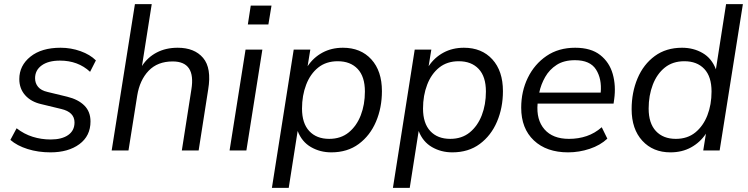

<svg xmlns="http://www.w3.org/2000/svg" viewBox="-20 -725 3602 925"><path d="M223 9Q164 9 113 -7Q62 -23 30 -51L60 -107Q96 -79 137.5 -66Q179 -53 224 -53Q278 -53 308.5 -74.5Q339 -96 339 -135Q339 -185 275 -200L180 -223Q130 -234 101.5 -266Q73 -298 73 -344Q73 -409 126.5 -452Q180 -495 272 -495Q322 -495 368 -478.5Q414 -462 442 -434L414 -379Q356 -433 269 -433Q213 -433 181 -410Q149 -387 149 -348Q149 -324 163.5 -306.5Q178 -289 209 -282L304 -259Q357 -246 386.5 -216.5Q416 -187 416 -140Q416 -70 362.5 -30.5Q309 9 223 9Z M518 0 630 -705H711L664 -407Q691 -449 735 -472Q779 -495 836 -495Q917 -495 958.5 -446Q1000 -397 983 -294L937 0H856L902 -294Q924 -429 812 -429Q739 -429 696 -384Q653 -339 641 -264L599 0Z M1174 -607 1188 -698H1288L1273 -607ZM1086 0 1163 -486H1244L1167 0Z M1290 180 1395 -486H1475L1462 -406Q1490 -448 1533.5 -471.5Q1577 -495 1632 -495Q1718 -495 1769 -439Q1820 -383 1820 -286Q1820 -206 1791.5 -139Q1763 -72 1708.5 -31.5Q1654 9 1576 9Q1522 9 1478 -16.5Q1434 -42 1414 -94L1371 180ZM1566 -56Q1622 -56 1660 -87Q1698 -118 1718 -169.5Q1738 -221 1738 -284Q1738 -356 1703 -393Q1668 -430 1607 -430Q1551 -430 1513 -399.5Q1475 -369 1455 -317Q1435 -265 1435 -202Q1435 -131 1470 -93.5Q1505 -56 1566 -56Z M1873 180 1978 -486H2058L2045 -406Q2073 -448 2116.5 -471.5Q2160 -495 2215 -495Q2301 -495 2352 -439Q2403 -383 2403 -286Q2403 -206 2374.5 -139Q2346 -72 2291.5 -31.5Q2237 9 2159 9Q2105 9 2061 -16.5Q2017 -42 1997 -94L1954 180ZM2149 -56Q2205 -56 2243 -87Q2281 -118 2301 -169.5Q2321 -221 2321 -284Q2321 -356 2286 -393Q2251 -430 2190 -430Q2134 -430 2096 -399.5Q2058 -369 2038 -317Q2018 -265 2018 -202Q2018 -131 2053 -93.5Q2088 -56 2149 -56Z M2717 9Q2613 9 2552 -48.5Q2491 -106 2491 -206Q2491 -285 2523 -350.5Q2555 -416 2613 -455.5Q2671 -495 2751 -495Q2827 -495 2871.5 -460Q2916 -425 2932 -368.5Q2948 -312 2939 -247L2936 -226H2570Q2563 -148 2603 -102Q2643 -56 2721 -56Q2767 -56 2806.5 -69.5Q2846 -83 2879 -112L2906 -57Q2872 -25 2821 -8Q2770 9 2717 9ZM2750 -435Q2697 -435 2662 -412.5Q2627 -390 2606.5 -354Q2586 -318 2578 -279H2874Q2880 -345 2851.5 -390Q2823 -435 2750 -435Z M3210 9Q3126 9 3074.5 -47Q3023 -103 3023 -199Q3023 -280 3051.5 -347.5Q3080 -415 3134.5 -455Q3189 -495 3266 -495Q3321 -495 3365 -469.5Q3409 -444 3429 -391L3478 -705H3559L3447 0H3368L3381 -81Q3353 -39 3309.5 -15Q3266 9 3210 9ZM3236 -56Q3292 -56 3330 -87Q3368 -118 3388 -169.5Q3408 -221 3408 -284Q3408 -356 3373 -393Q3338 -430 3277 -430Q3221 -430 3183 -399.5Q3145 -369 3125 -317Q3105 -265 3105 -202Q3105 -131 3140 -93.5Q3175 -56 3236 -56Z"/></svg>

Font: Nunito Sans
Style: Italic
Weight: 400
Italic angle: -9°
Designer: Vernon Adams
Foundry: Vernon Adams
Version: Version 3.006; ttfautohint (v1.8.3)